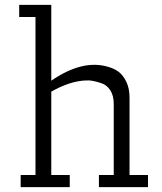

<svg xmlns="http://www.w3.org/2000/svg" viewBox="-20 -770 668 790"><path d="M387 0V-50H448V-342Q448 -377 433.5 -399Q419 -421 396 -428Q358 -441 334 -439Q269 -437 191 -393V-50H267V0H65V-50H126V-700H59V-750H191V-438Q322 -528 428 -494Q452 -487 469.5 -473.5Q487 -460 500 -433Q513 -406 513 -368V-50H589V0Z"/></svg>

Font: Antic Slab
Style: Regular
Weight: 400
Designer: Santiago Orozco
Foundry: Santiago Orozco
Version: Version 001.002